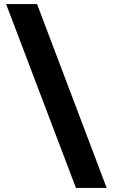

<svg xmlns="http://www.w3.org/2000/svg" viewBox="-20 -779 554 943"><path d="M353 144 10 -759H162L504 144Z"/></svg>

Font: SUSE Thin ExtraBold
Style: Regular
Weight: 800
Version: Version 1.000